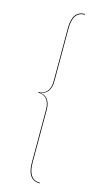

<svg xmlns="http://www.w3.org/2000/svg" viewBox="-139 -852 545 1007"><g transform="rotate(15 133.5 -349.0)"><path d="M190.4 -809.1 189.9 -805.2Q126 -805.2 126 -713.4V-427.7Q126 -390.6 109.6 -370.1Q93.3 -349.6 64 -349.1Q93.8 -348.6 109.9 -328.1Q126 -307.6 126 -270.5V15.1Q126 107.4 190.4 107.4V110.8Q122.1 110.8 122.1 16.1V-270.5Q122.1 -308.6 105.7 -327.9Q89.4 -347.2 60.1 -347.2V-351.1Q89.4 -351.1 105.7 -370.4Q122.1 -389.6 122.1 -427.7V-714.4Q122.1 -809.1 190.4 -809.1Z"/></g></svg>

Font: Fira Sans Compressed Four
Style: Regular
Weight: 100
Width: 1
Designer: Carrois Corporate & Edenspiekermann AG
Foundry: Carrois Corporate GbR & Edenspiekermann AG
Version: Version 4.203;PS 004.203;hotconv 1.0.88;makeotf.lib2.5.64775